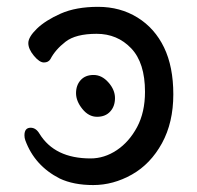

<svg xmlns="http://www.w3.org/2000/svg" viewBox="-20 -512 570 556"><path d="M250 23.9Q192.9 23.9 152.8 4.9Q80.1 -32.2 53.2 -106Q50.8 -112.8 50.8 -120.1Q50.8 -142.1 68.8 -142.1Q84 -142.1 94.2 -125Q138.2 -53.2 242.2 -53.2Q282.2 -53.2 318.1 -77.1Q354 -101.1 377 -144Q399.9 -187 399.9 -246.1Q399.9 -330.1 359.9 -372.1Q319.8 -414.1 259.8 -414.1Q199.2 -414.1 169.7 -391.1Q140.1 -368.2 126 -340.8Q120.1 -331.1 107.2 -331.1Q94.2 -331.1 78.1 -350.6Q62 -370.1 62 -387.2Q62 -404.8 86.9 -429Q111.8 -453.1 156 -472.7Q200.2 -492.2 264.2 -492.2Q328.1 -492.2 378.2 -461.2Q428.2 -430.2 455.1 -374.5Q481.9 -318.8 481.9 -238.8Q481.9 -157.2 449 -97.2Q416 -37.1 362.1 -6.6Q308.1 23.9 250 23.9ZM299.1 -189Q285.2 -173.8 261 -173.8Q236.8 -173.8 218.5 -196.5Q200.2 -219.2 200.2 -242.2Q200.2 -265.1 213.6 -280Q227.1 -294.9 251 -294.9Q274.9 -294.9 293.9 -273.4Q313 -252 313 -228Q313 -204.1 299.1 -189Z"/></svg>

Font: LXGW WenKai Screen
Style: Regular
Weight: 400
Designer: LXGW / Fontworks Inc.
Foundry: LXGW / Fontworks Inc.
Version: Version 1.510;January 18,2025